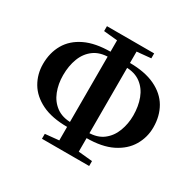

<svg xmlns="http://www.w3.org/2000/svg" viewBox="-166 -948 1175 1152"><g transform="rotate(30 421.5 -372.0)"><path d="M357 -119Q248 -119 178 -153.5Q108 -188 74 -246Q40 -304 40 -374Q40 -452 74.5 -512Q109 -572 179.5 -606Q250 -640 358 -640H427V-606H365Q301 -606 259.5 -575.5Q218 -545 198 -493Q178 -441 178 -376Q178 -316 198 -265Q218 -214 259.5 -183.5Q301 -153 365 -153H427V-119ZM416 -119V-153H478Q543 -153 584 -184.5Q625 -216 644.5 -267.5Q664 -319 664 -376Q664 -440 644.5 -492Q625 -544 583.5 -575Q542 -606 478 -606H416V-640H485Q593 -640 664 -606Q735 -572 769.5 -512.5Q804 -453 804 -375Q804 -306 769.5 -247.5Q735 -189 665 -154Q595 -119 486 -119ZM259 18V-16L410 -31H430L586 -16V18ZM410 -713 259 -728V-762H586V-728L431 -713ZM354 18V-762H489V18Z"/></g></svg>

Font: Noto Serif TC ExtraBold
Style: Regular
Weight: 800
Designer: Ryoko NISHIZUKA 西塚涼子 (kana & ideographs); Frank Grießhammer (Latin, Greek & Cyrillic); Wenlong ZHANG 张文龙 (bopomofo); San
Foundry: Adobe
Version: Version 2.002-H1;hotconv 1.1.0;makeotfexe 2.6.0